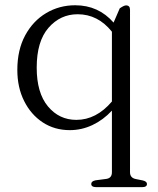

<svg xmlns="http://www.w3.org/2000/svg" viewBox="-20 -496 616 748"><path d="M354 233Q335.5 233 335.5 220.5Q335.5 210 352 206.5L394 201Q416 198 416 175V-65Q382 -28.5 340 -8.8Q298 11 252 11Q192.5 11 146.5 -19.2Q100.5 -49.5 74 -102.5Q47.5 -155.5 47.5 -223.5Q47.5 -301.5 78 -358Q108.5 -414.5 159.8 -445Q211 -475.5 273 -475.5Q363.5 -475.5 422.5 -408L446.5 -463.5Q463 -475 471 -475Q486.5 -475 486.5 -458V175Q486.5 197 509 201.5L536.5 207Q552.5 211 552.5 220.5Q552.5 233 535 233ZM123 -232.5Q123 -134 166.8 -81.5Q210.5 -29 277.5 -29Q355 -29 416 -100.5V-372.5Q361.5 -440.5 282.5 -440.5Q215 -440.5 169 -387.8Q123 -335 123 -232.5Z"/></svg>

Font: Fraunces 9pt S000 Light
Style: Regular
Weight: 300
Version: Version 1.000; ttfautohint (v1.8.3)